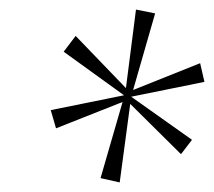

<svg xmlns="http://www.w3.org/2000/svg" viewBox="-20 -780 447 401"><path d="M230 -399 190 -408 236 -567 97 -512 86 -550 239 -581 113 -672 138 -705 243 -596 264 -760 304 -752 258 -592 398 -648 407 -609 254 -578 381 -488 358 -458 252 -563Z"/></svg>

Font: Noto Serif Tamil SemiCondensed Thin
Style: Italic
Weight: 100
Width: 4
Italic angle: -12°
Designer: Indian Type Foundry, Tom Grace, and the Monotype Design Team
Foundry: Monotype Imaging Inc.
Version: Version 2.003; ttfautohint (v1.8.4.7-5d5b)